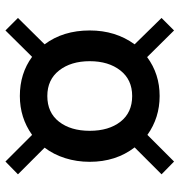

<svg xmlns="http://www.w3.org/2000/svg" viewBox="3 -701 660 706"><g transform="rotate(90 333.0 -348.0)"><path d="M523 -182 621 -84 574 -38 476 -136Q413 -91 333 -91Q250 -91 189 -136L92 -38L46 -84L143 -182Q92 -250 92 -348Q92 -443 143 -513L46 -612L92 -658L190 -559Q252 -605 333 -605Q413 -605 476 -560L574 -658L621 -612L522 -513Q575 -444 575 -348Q575 -300 561.5 -257.5Q548 -215 523 -182ZM461 -348Q461 -418 427.5 -461Q394 -504 333 -504Q273 -504 239 -460.5Q205 -417 205 -348Q205 -279 239 -235.5Q273 -192 333 -192Q394 -192 427.5 -235Q461 -278 461 -348Z"/></g></svg>

Font: Cabin Condensed SemiBold
Style: Regular
Weight: 600
Width: 3
Designer: Pablo Impallari
Foundry: Pablo Impallari. http://www.impallari.com Igino Marini. http://www.ikern.com
Version: Version 2.001